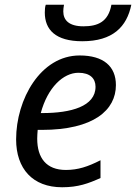

<svg xmlns="http://www.w3.org/2000/svg" viewBox="-20 -780 574 810"><path d="M48 -192C48 -68 118 10 242 10C310 10 353 -6 404 -29V-104C351 -77 309 -63 258 -63C175 -63 137 -114 137 -195C137 -206 138 -220 139 -232H156C376 -232 469 -316 469 -421C469 -500 417 -546 316 -546C151 -546 48 -361 48 -192ZM169 -727C169 -655 214 -606 327 -606C456 -606 515 -667 534 -760H450C437 -688 393 -669 332 -669C271 -669 247 -695 247 -732C247 -740 248 -749 250 -760H173C170 -751 169 -740 169 -727ZM311 -473C360 -473 383 -449 383 -414C383 -331 279 -303 159 -303H152C181 -411 247 -473 311 -473Z"/></svg>

Font: BC Sans
Style: Italic
Weight: 400
Italic angle: -12°
Designer: Monotype Design Team
Designer: Province of B.C.
Foundry: Monotype Imaging Inc.
Version: Version 2.000;GOOG;noto-source:20170915:90ef993387c0